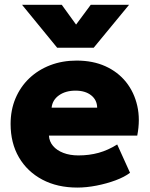

<svg xmlns="http://www.w3.org/2000/svg" viewBox="-20 -790 642 824"><path d="M312 15Q226 15 161.5 -19.2Q97 -53.5 61.2 -114.8Q25.5 -176 25.5 -258Q25.5 -318 46.5 -367.8Q67.5 -417.5 105.5 -453.8Q143.5 -490 195.2 -510Q247 -530 309 -530Q378.5 -530 432.2 -505.8Q486 -481.5 521 -437.8Q556 -394 569.2 -335.5Q582.5 -277 569 -208H190Q191.5 -182.5 207.8 -163.5Q224 -144.5 252 -133.8Q280 -123 316.5 -123Q363 -123 403.5 -134.2Q444 -145.5 483 -170L538 -48.5Q514.5 -30.5 476.2 -16.2Q438 -2 394.5 6.5Q351 15 312 15ZM201.5 -328H397Q396.5 -361 371.2 -381Q346 -401 304 -401Q261.5 -401 233.2 -381Q205 -361 201.5 -328ZM225.5 -585 74.5 -769.5H245L306.5 -684.5L369.5 -769.5H534L382 -585Z"/></svg>

Font: Geologica Roman ExtraBold
Style: Regular
Weight: 800
Designer: Sindre Bremnes, Frode Helland
Foundry: Monokrom Skriftforlag AS
Version: Version 1.010;gftools[0.9.28]